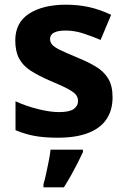

<svg xmlns="http://www.w3.org/2000/svg" viewBox="-20 -576 537 817"><path d="M459 -162Q459 -107 433 -68.5Q407 -30 355 -10Q303 10 226 10Q169 10 128 2.5Q87 -5 46 -22V-145Q90 -125 141 -112Q192 -99 231 -99Q275 -99 293.5 -112Q312 -125 312 -146Q312 -160 304.5 -171Q297 -182 272 -196Q247 -210 194 -232Q143 -254 110 -275.5Q77 -297 61 -327.5Q45 -358 45 -404Q45 -480 104 -518Q163 -556 261 -556Q312 -556 358 -546Q404 -536 453 -513L408 -406Q368 -423 332 -434.5Q296 -446 259 -446Q226 -446 209.5 -437Q193 -428 193 -410Q193 -397 201.5 -386.5Q210 -376 234.5 -364Q259 -352 307 -332Q354 -313 388 -292.5Q422 -272 440.5 -241.5Q459 -211 459 -162ZM333 71Q323 93 310.5 117.5Q298 142 283.5 168Q269 194 252 221H165V208Q171 188 176.5 162Q182 136 187.5 109Q193 82 195 61H333Z"/></svg>

Font: Noto Sans Thaana
Style: Regular
Weight: 400
Designer: Monotype Design Team
Foundry: Monotype Imaging Inc.
Version: Version 2.001